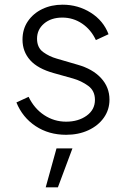

<svg xmlns="http://www.w3.org/2000/svg" viewBox="-20 -563 548 819"><path d="M262 12Q188 12 132 -25Q76 -62 50 -126L102 -150Q126 -100 168.5 -72Q211 -44 262 -44Q314 -44 349.5 -69.5Q385 -95 385 -137Q385 -176 356 -197Q327 -218 292 -228L210 -251Q141 -270 108.5 -306.5Q76 -343 76 -394Q76 -439 99 -472.5Q122 -506 160.5 -524.5Q199 -543 247 -543Q313 -543 367 -509Q421 -475 443 -417L389 -392Q368 -437 330 -462.5Q292 -488 246 -488Q198 -488 168 -462.5Q138 -437 138 -398Q138 -360 164 -341Q190 -322 222 -313L311 -287Q375 -269 411 -230Q447 -191 447 -138Q447 -95 423 -61Q399 -27 357 -7.5Q315 12 262 12ZM175 236 221 70H289L227 236Z"/></svg>

Font: Plus Jakarta Sans Light
Style: Regular
Weight: 300
Designer: Gumpita Rahayu
Foundry: Tokotype
Version: Version 2.006; ttfautohint (v1.8.4.7-5d5b)